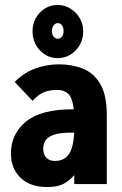

<svg xmlns="http://www.w3.org/2000/svg" viewBox="-20 -741 490 773"><path d="M170 12Q101 12 62.5 -25.5Q24 -63 24 -123Q24 -201 84 -251Q144 -301 273 -301Q275 -301 277 -301Q271 -349 254 -364Q237 -379 210 -379Q182 -379 159 -370.5Q136 -362 111 -335L39 -411Q77 -449 123 -465.5Q169 -482 217 -482Q270 -482 314 -464.5Q358 -447 384 -402.5Q410 -358 410 -276V0H279V-36Q257 -11 233 0.5Q209 12 170 12ZM154 -143Q154 -118 167 -105.5Q180 -93 201 -93Q237 -93 256 -118.5Q275 -144 279 -207Q272 -207 268 -207Q220 -207 195.5 -198Q171 -189 162.5 -174.5Q154 -160 154 -143ZM212 -507Q170 -507 140.5 -538.5Q111 -570 111 -615Q111 -659 140.5 -690Q170 -721 212 -721Q240 -721 263.5 -706.5Q287 -692 301 -668Q315 -644 315 -615Q315 -570 285 -538.5Q255 -507 212 -507ZM213 -585Q223 -585 229.5 -593.5Q236 -602 236 -616Q236 -630 229.5 -639Q223 -648 213 -648Q203 -648 196 -639Q189 -630 189 -616Q189 -602 196 -593.5Q203 -585 213 -585Z"/></svg>

Font: Inconsolata SemiCondensed Black
Style: Regular
Weight: 900
Width: 4
Monospace: yes
Designer: Raph Levien, Cyreal, Brenton Simpson
Foundry: Raph Levien, Cyreal, Google
Version: Version 3.001; ttfautohint (v1.8.2.53-6de2)